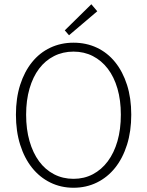

<svg xmlns="http://www.w3.org/2000/svg" viewBox="-20 -872 692 904"><path d="M326 12Q267 12 217 -12.5Q167 -37 131 -82Q95 -127 75 -190.5Q55 -254 55 -332Q55 -410 75 -472.5Q95 -535 131 -579.5Q167 -624 217 -647.5Q267 -671 326 -671Q386 -671 436 -647.5Q486 -624 522 -579.5Q558 -535 578 -472.5Q598 -410 598 -332Q598 -254 578 -190.5Q558 -127 522 -82Q486 -37 436 -12.5Q386 12 326 12ZM326 -30Q376 -30 417 -51.5Q458 -73 487.5 -112.5Q517 -152 533 -207.5Q549 -263 549 -332Q549 -400 533 -455Q517 -510 487.5 -548.5Q458 -587 417 -608Q376 -629 326 -629Q276 -629 234.5 -608Q193 -587 164 -548.5Q135 -510 119 -455Q103 -400 103 -332Q103 -263 119 -207.5Q135 -152 164 -112.5Q193 -73 234.5 -51.5Q276 -30 326 -30ZM305 -706 285 -729 410 -852 438 -819Z"/></svg>

Font: hySource Sans Pro Light
Style: Regular
Weight: 300
Designer: Paul D. Hunt
Foundry: Adobe Systems Incorporated
Version: Version 2.021;PS 2.000;hotconv 1.0.86;makeotf.lib2.5.63406